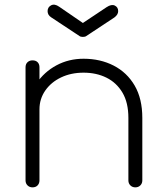

<svg xmlns="http://www.w3.org/2000/svg" viewBox="-20 -807 713 827"><path d="M563 0Q550 0 541.5 -8.5Q533 -17 533 -30V-299Q533 -365 507.5 -408Q482 -451 438.5 -472.5Q395 -494 340 -494Q286 -494 243 -473.5Q200 -453 175 -417Q150 -381 150 -336H100Q104 -398 137 -447.5Q170 -497 223 -525.5Q276 -554 340 -554Q412 -554 469.5 -524.5Q527 -495 560 -438.5Q593 -382 593 -299V-30Q593 -17 584.5 -8.5Q576 0 563 0ZM120 0Q107 0 98.5 -8.5Q90 -17 90 -30V-517Q90 -531 98.5 -539Q107 -547 120 -547Q134 -547 142 -539Q150 -531 150 -517V-30Q150 -17 142 -8.5Q134 0 120 0ZM337 -648Q327 -648 322 -652L201 -732Q185 -742 185 -759Q185 -776 200 -784Q215 -792 235 -778L337 -708L439 -776Q460 -790 474.5 -783Q489 -776 489 -759Q489 -744 473 -732L352 -652Q347 -648 337 -648Z"/></svg>

Font: ComfortaaLight
Style: Regular
Weight: 300
Designer: Johan Aakerlund
Foundry: Johan Aakerlund
Version: Version 3.104; ttfautohint (v1.8.1.43-b0c9)